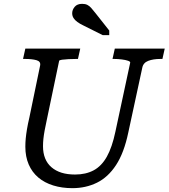

<svg xmlns="http://www.w3.org/2000/svg" viewBox="-20 -963 878 1000"><path d="M224 -340Q217 -308 212.5 -283.5Q208 -259 206 -239.5Q204 -220 204 -201Q204 -166 215 -138.5Q226 -111 248 -92Q270 -73 300.5 -63.5Q331 -54 371 -54Q427 -54 468 -76Q509 -98 536.5 -147Q564 -196 581 -277L658 -636Q660 -642 647 -646.5Q634 -651 614 -653.5Q594 -656 575 -656H566L578 -710H838L826 -656H815Q778 -656 752 -646Q726 -636 721 -610L648 -272Q626 -167 584.5 -103.5Q543 -40 485 -11.5Q427 17 357 17Q303 17 257.5 3Q212 -11 179.5 -38.5Q147 -66 129.5 -106.5Q112 -147 112 -199Q112 -220 114 -241.5Q116 -263 120.5 -290Q125 -317 133 -351L189 -622Q193 -643 170 -649.5Q147 -656 111 -656H100L112 -710H398L386 -656H377Q358 -656 337.5 -655Q317 -654 303 -652Q289 -650 288 -646ZM515 -780H549V-804L477 -895Q465 -910 455.5 -921Q446 -932 435 -937.5Q424 -943 408 -943Q382 -943 369 -927.5Q356 -912 356 -894Q356 -880 363 -869Q370 -858 383 -848.5Q396 -839 413 -831Z"/></svg>

Font: Roboto Serif
Style: Italic
Weight: 400
Italic angle: -10°
Designer: Greg Gazdowicz
Foundry: Commercial Type
Version: Version 1.008